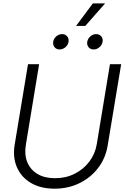

<svg xmlns="http://www.w3.org/2000/svg" viewBox="-20 -1108 738 1138"><path d="M303.7 10.3Q220.7 10.3 163.3 -23.7Q106 -57.6 80.3 -116.7Q54.7 -175.8 66.9 -250L146 -727.5H211.9L133.3 -250Q123.5 -191.9 141.6 -147.2Q159.7 -102.5 201.7 -77.1Q243.7 -51.8 306.2 -51.8Q370.6 -51.8 423.1 -78.4Q475.6 -105 510 -150.9Q544.4 -196.8 553.7 -254.4L631.8 -727.5H698.2L618.2 -245.6Q606 -170.9 562.3 -113.3Q518.6 -55.7 451.7 -22.7Q384.8 10.3 303.7 10.3ZM430.7 -954.1 530.3 -1087.9H603L485.4 -954.1ZM535.2 -814.9Q516.1 -814.9 505.1 -828.1Q494.1 -841.3 497.1 -860.4Q500.5 -879.4 515.9 -892.6Q531.2 -905.8 549.8 -905.8Q568.8 -905.8 580.1 -892.6Q591.3 -879.4 587.9 -860.4Q585 -841.3 569.3 -828.1Q553.7 -814.9 535.2 -814.9ZM333 -814.9Q314.5 -814.9 303.5 -828.1Q292.5 -841.3 295.4 -860.4Q298.3 -879.4 313.7 -892.6Q329.1 -905.8 348.1 -905.8Q366.7 -905.8 377.9 -892.6Q389.2 -879.4 386.2 -860.4Q383.3 -841.3 367.7 -828.1Q352.1 -814.9 333 -814.9Z"/></svg>

Font: Inter Display Light
Style: Italic
Weight: 300
Italic angle: -9.39999°
Designer: Rasmus Andersson
Foundry: rsms
Version: Version 4.000;git-a52131595